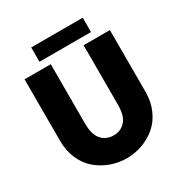

<svg xmlns="http://www.w3.org/2000/svg" viewBox="-195 -990 1080 1140"><g transform="rotate(-30 345.5 -420.0)"><path d="M53.2 -279.8V-703.1H232.9V-294.9Q232.9 -219.7 264.6 -184.8Q296.4 -149.9 346.2 -149.9Q395.5 -149.9 426.8 -184.8Q458 -219.7 458 -294.9V-703.1H638.2V-279.8Q638.2 -211.9 613.3 -156.2Q588.4 -100.6 547.1 -65.7Q505.9 -30.8 454.1 -12Q402.3 6.8 346.2 6.8Q290 6.8 238 -12Q186 -30.8 144.5 -65.7Q103 -100.6 78.1 -156.2Q53.2 -211.9 53.2 -279.8ZM182.1 -749V-847.2H535.2V-749Z"/></g></svg>

Font: LT Superior Black
Style: Regular
Weight: 900
Designer: Daniel Lyons
Foundry: LyonsType
Version: Version 2.005